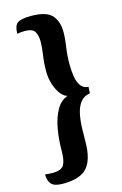

<svg xmlns="http://www.w3.org/2000/svg" viewBox="-151 -842 660 1039"><g transform="rotate(-15 179.0 -322.0)"><path d="M136 -473Q136 -518 142.5 -560.5Q149 -603 149 -636Q149 -671 136 -692Q123 -713 80 -713Q71 -713 60.5 -712Q50 -711 38 -709Q38 -753 57.5 -768Q77 -783 134 -783Q220 -783 251 -748Q282 -713 282 -654Q282 -617 275 -571.5Q268 -526 268 -476Q268 -438 273.5 -405.5Q279 -373 294 -353Q309 -333 336 -332L334 -296Q300 -291 281 -267Q262 -243 254 -207Q246 -171 244.5 -129.5Q243 -88 243 -49Q243 48 204.5 93.5Q166 139 67 139Q21 139 3.5 120.5Q-14 102 -14 65Q10 68 28 68Q78 68 92 43Q106 18 106 -34Q106 -99 116.5 -158Q127 -217 151 -259Q175 -301 214 -314Q195 -318 177 -340.5Q159 -363 147.5 -398Q136 -433 136 -473Z"/></g></svg>

Font: Merienda SemiBold
Style: Regular
Weight: 600
Designer: Eduardo Rodriguez Tunni
Foundry: Eduardo Rodriguez Tunni
Version: Version 2.001; ttfautohint (v1.8.4.7-5d5b)